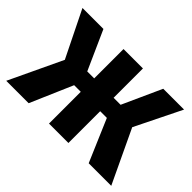

<svg xmlns="http://www.w3.org/2000/svg" viewBox="-105 -750 968 968"><g transform="rotate(45 379.0 -265.5)"><path d="M592.5 -531.4H741L619 -283.7L753.2 0H592.4L495.4 -226.5H447.8V0H309.4V-226.5H262.2L164.2 0H4.4L138.6 -283.7L16.6 -531.4H166.1L259.9 -322.2H309.4V-531.4H447.8V-322.2H497.7Z"/></g></svg>

Font: Fira Sans Variable
Style: Regular
Weight: 400
Designer: Carrois Corporate & Edenspiekermann AG
Foundry: Carrois Corporate GbR & Edenspiekermann AG
Version: Version 4.202